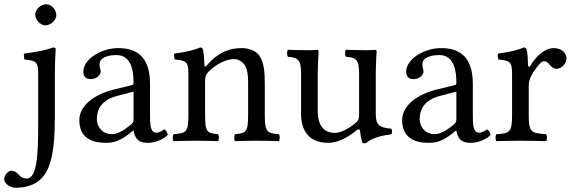

<svg xmlns="http://www.w3.org/2000/svg" viewBox="-68 -667 2719 910"><path d="M99 -599C99 -573 123 -547 147 -547C175 -547 199 -573.9 199 -595C199 -619 178 -647 151 -647C127 -647 99 -623 99 -599ZM113 -317V-76C113 56 109 179 59 179C48 179 35 175 28 168C18 158 6 142 -16 142C-27 142 -48 162 -48 180C-48 209 -12 223 7 223C28 223 80 220 117 189C164 151 192 79 192 -110V-321C192 -371 196 -435 196 -435C196 -439 191 -442 183 -442C155 -431 115 -422 46 -413C44 -407 46 -391 48 -385C102 -380 113 -374 113 -317Z M565 -233V-101C565 -88 559 -81 551 -75C525 -54 491 -31 463 -31C413 -31 391 -71 391 -102C391 -147 412 -193 486 -212ZM565 -48C571 -17 581.6 10 632 10C670.3 10 706.3 -7 727 -27C725.3 -39.3 721.3 -47.7 710 -54C702.5 -47.8 685.7 -38 673 -38C644 -38 643 -77 643 -123V-270C643 -412 565 -439 492 -439C410 -439 327 -385 327 -328C327 -304 339 -292 362 -292C391 -292 409 -313 409 -326C409 -333 408 -340 406 -344C405 -347 404 -353 404 -364C404 -395 446 -406 484 -406C518 -406 565 -389 565 -276C565 -269 562 -265 559 -264L473 -243C377 -219 308 -166 308 -98C308 -16 364 10 434 10C468.8 10 499 2 543 -32L563 -48Z M913 -358C906.9 -351 901.3 -348.6 901 -358C900 -385 897.7 -423.7 893 -434C890.9 -438.6 889 -442 881 -442C853 -431 827 -422 758 -413C756 -407 758 -391 760 -385C814 -380 825 -375 825 -317V-122C825 -40 815 -36 755 -31C749 -25 749 -4 755 2C785 1 825 0 865 0C905 0 935 1 965 2C971 -4 971 -25 965 -31C914 -36 904 -40 904 -122V-286C904 -307 913 -319 921 -328C959 -365 1004 -387 1043 -387C1063 -387 1084 -374 1096 -351C1106 -331 1108 -304 1108 -274V-122C1108 -40 1098 -36 1046 -31C1041 -25 1041 -4 1046 2C1076 1 1108 0 1148 0C1188 0 1224 1 1254 2C1259 -4 1259 -25 1254 -31C1198 -36 1187 -40 1187 -122V-271C1187 -326 1183 -374 1160 -405C1143 -427 1112 -439 1077 -439C1028 -439 972.3 -426 913 -358Z M1488 10C1527 10 1574 -10 1623 -50C1628 -54 1637.3 -56 1638 -49C1640.5 -23.5 1649 10 1649 10C1657 13 1661.5 12.5 1668 10C1690 -8 1725 -23 1786 -30C1792 -36 1792 -51 1786 -57C1722 -62 1713 -81 1713 -130V-322C1713 -352 1717 -425 1717 -425C1717 -428 1714 -431 1709 -431C1704 -430 1689 -429 1674 -429C1642 -429 1606 -430 1572 -431C1566 -425 1566 -404 1572 -398C1621 -395 1634 -383 1634 -317V-124C1634 -105 1632 -97 1618 -85C1581 -53 1543 -37 1518 -37C1488 -37 1438 -51 1438 -140V-322C1438 -352 1442 -425 1442 -425C1442 -428 1439 -431 1434 -431C1429 -430 1414 -429 1399 -429C1367 -429 1331 -430 1297 -431C1291 -425 1291 -404 1297 -398C1345 -394 1359 -383 1359 -318V-126C1359 -57 1389 10 1488 10Z M2095 -233V-101C2095 -88 2089 -81 2081 -75C2055 -54 2021 -31 1993 -31C1943 -31 1921 -71 1921 -102C1921 -147 1942 -193 2016 -212ZM2095 -48C2101 -17 2111.6 10 2162 10C2200.3 10 2236.3 -7 2257 -27C2255.3 -39.3 2251.3 -47.7 2240 -54C2232.5 -47.8 2215.7 -38 2203 -38C2174 -38 2173 -77 2173 -123V-270C2173 -412 2095 -439 2022 -439C1940 -439 1857 -385 1857 -328C1857 -304 1869 -292 1892 -292C1921 -292 1939 -313 1939 -326C1939 -333 1938 -340 1936 -344C1935 -347 1934 -353 1934 -364C1934 -395 1976 -406 2014 -406C2048 -406 2095 -389 2095 -276C2095 -269 2092 -265 2089 -264L2003 -243C1907 -219 1838 -166 1838 -98C1838 -16 1894 10 1964 10C1998.8 10 2029 2 2073 -32L2093 -48Z M2435 -358C2433.3 -398 2431.7 -423.7 2427 -434C2424.9 -438.6 2423 -442 2415 -442C2387 -431 2361 -422 2292 -413C2290 -407 2292 -391 2294 -385C2348 -380 2359 -375 2359 -317V-122C2359 -39 2347 -35 2285 -31C2279 -25 2279 -4 2285 2C2320 1 2359 0 2399 0C2439 0 2485 1 2520 2C2526 -4 2526 -25 2520 -31C2450 -36 2438 -39 2438 -122V-261C2438 -287 2450 -310 2462 -328C2473 -344 2496 -377 2508 -377C2517 -377 2526 -374.6 2533.8 -364.3C2541.4 -354.3 2552.6 -341 2570 -341C2594 -341 2617 -366 2617 -391C2617 -410.1 2599 -439 2557 -439C2510 -439 2469 -395 2446 -356C2440 -345 2435.2 -353 2435 -358Z"/></svg>

Font: Libertinus Serif
Style: Regular
Weight: 400
Designer: Philipp H. Poll
Foundry: Khaled Hosny
Version: Version 6.2